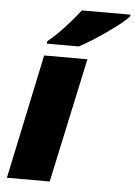

<svg xmlns="http://www.w3.org/2000/svg" viewBox="-54 -808 598 849"><g transform="rotate(5 245.0 -383.0)"><path d="M126 -553H318L199 0H9ZM134 -617Q167 -643 205 -684Q243 -725 275 -766H490V-759Q470 -734 398 -683.5Q326 -633 275 -606H134Z"/></g></svg>

Font: Noto Sans Display Black
Style: Italic
Weight: 900
Italic angle: -12°
Designer: Monotype Design team
Foundry: Monotype Imaging Inc.
Version: Version 1.000